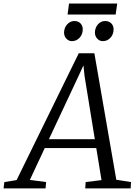

<svg xmlns="http://www.w3.org/2000/svg" viewBox="-80 -1044 761 1064"><path d="M-60 0 -56 -35 12 -46 356.5 -749H443L564.5 -48L646 -35L644 0H392.5L394.5 -35L482.5 -46L453.5 -223.5H168L85.5 -47L175.5 -35L172.5 0ZM191 -272.5H445.5L388.5 -623L382.5 -682L358 -628.5ZM318.5 -816Q300.5 -816 287.5 -830.2Q274.5 -844.5 275 -865Q276 -891.5 292.8 -909.5Q309.5 -927.5 332 -927.5Q354 -927.5 366.5 -914Q379 -900.5 378.5 -880.5Q378 -853 360.8 -834.5Q343.5 -816 318.5 -816ZM489.5 -816Q471.5 -816 458.5 -830.2Q445.5 -844.5 446 -865Q447 -891.5 463.2 -909.5Q479.5 -927.5 502.5 -927.5Q524.5 -927.5 537.2 -914Q550 -900.5 549.5 -880.5Q549 -853 531.8 -834.5Q514.5 -816 489.5 -816ZM302.5 -1024.5H569.5L561 -963.5H294.5Z"/></svg>

Font: Merriweather Light 18pt Light
Style: Italic
Weight: 300
Italic angle: -7.8°
Version: Version 2.101